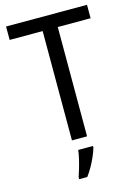

<svg xmlns="http://www.w3.org/2000/svg" viewBox="-137 -786 766 1079"><g transform="rotate(-15 246.0 -246.5)"><path d="M290 0H202V-636H10V-714H481V-636H290ZM308 70Q302 91 290.5 118Q279 145 263.5 172.5Q248 200 232 221H185V209Q191 192 199 165Q207 138 213.5 110Q220 82 222 61H308Z"/></g></svg>

Font: Noto Sans Myanmar SemiCondensed
Style: Regular
Weight: 400
Width: 4
Designer: Monotype Design Team
Foundry: Monotype Imaging Inc.
Version: Version 2.107; ttfautohint (v1.8.4.7-5d5b)